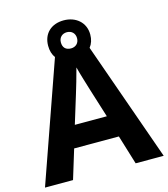

<svg xmlns="http://www.w3.org/2000/svg" viewBox="-127 -979 943 1078"><g transform="rotate(-15 345.0 -440.0)"><path d="M527 0H690L445 -693C460 -712 468 -736 468 -765C468 -836 413 -880 344 -880C272 -880 223 -836 223 -764C223 -736 230 -712 244 -694L0 0H163L215 -170H475ZM344 -717C313 -717 297 -735 297 -764C297 -793 317 -811 344 -811C371 -811 391 -793 391 -764C391 -735 371 -717 344 -717ZM387 -463 439 -297H253L304 -463C311 -485 335 -566 345 -606C355 -566 377 -496 387 -463Z"/></g></svg>

Font: Noto Traditional Nushu
Style: Bold
Weight: 700
Designer: LIU Zhao
Foundry: LiuZhao Studio
Version: Version 2.003